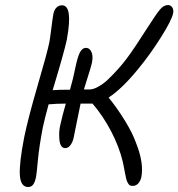

<svg xmlns="http://www.w3.org/2000/svg" viewBox="-20 -751 708 762"><path d="M91.8 -8.8Q62 -8.8 58.8 -55.7Q55.7 -102.5 76.2 -207Q91.3 -281.2 129.6 -412.4Q168 -543.5 175.8 -583Q179.2 -601.1 183.8 -639.4Q188.5 -677.7 191.9 -695.8Q195.3 -712.9 204.6 -721.4Q213.9 -730 226.1 -730Q269.5 -730 246.1 -599.1Q245.6 -594.7 245.1 -592.8Q233.4 -539.6 189 -393.1Q210.9 -395 257.8 -395Q271 -440.9 278.8 -481Q287.1 -522 296.4 -541.5Q305.7 -561 321.8 -561Q335.4 -561 342.8 -545.2Q350.1 -529.3 345.2 -503.9Q342.8 -492.2 337.4 -474.4Q332 -456.5 324.5 -433.1Q316.9 -409.7 313 -396H335.9Q351.1 -396 371.1 -407.5Q391.1 -418.9 408.2 -435.1Q452.6 -478 483.4 -519.3Q514.2 -560.5 565.9 -642.1Q601.1 -697.3 615.7 -714.1Q630.4 -731 647 -731Q657.2 -731 663.6 -721.7Q669.9 -712.4 667 -698.2Q662.1 -671.9 619.1 -603.5Q576.2 -535.2 529.8 -479Q465.8 -399.9 411.1 -363.8Q444.3 -323.2 475.1 -273.2Q505.9 -223.1 519 -186Q551.8 -105 541 -47.9Q537.6 -33.2 528.8 -23.2Q520 -13.2 506.8 -13.2Q501.5 -13.2 497.3 -14.6Q493.2 -16.1 490.2 -20.5Q487.3 -24.9 485.1 -29.3Q482.9 -33.7 480.7 -42.7Q478.5 -51.8 477.1 -59.3Q475.6 -66.9 472.9 -81.3Q470.2 -95.7 467.8 -106.9Q453.6 -167.5 421.4 -229.2Q389.2 -291 347.2 -339.8H299.8Q296.4 -321.8 285.4 -269.5Q274.4 -217.3 272 -203.1Q268.6 -187.5 259.8 -175.3Q251 -163.1 238.8 -163.1Q219.2 -163.1 215.8 -196.3Q212.4 -229.5 220.2 -258.8Q227.1 -291 241.2 -339.8Q204.1 -339.8 172.9 -336.9Q156.2 -275.4 149.9 -245.1Q135.3 -168.9 130.4 -115.2Q125.5 -61.5 123 -48.8Q118.7 -27.3 111.3 -18.1Q104 -8.8 91.8 -8.8Z"/></svg>

Font: Shantell Sans Bouncy
Style: Italic
Weight: 300
Italic angle: -11.31°
Designer: Stephen Nixon, Anya Danilova, Shantell Martin
Foundry: Arrow Type
Version: Version 1.006;[9816181b4]